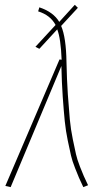

<svg xmlns="http://www.w3.org/2000/svg" viewBox="-20 -766 411 791"><path d="M253.9 -509.8Q255.4 -438 259.5 -377Q263.7 -315.9 267.6 -274.4Q271.5 -232.9 280 -191.9Q288.6 -150.9 293 -130.9Q297.4 -110.8 309.3 -79.8Q321.3 -48.8 325.2 -40.8Q329.1 -32.7 342.8 -2.9L323.2 4.9Q310.1 -23.4 305.4 -33.7Q300.8 -43.9 289.1 -74Q277.3 -104 272.5 -125.2Q267.6 -146.5 259.3 -186.3Q251 -226.1 246.8 -266.8Q242.7 -307.6 238.5 -366.5Q234.4 -425.3 232.9 -494.1L23.9 4.9L2 0L225.1 -521L233.9 -520Q230.5 -607.4 215.8 -645L142.1 -564.9L126 -573.2L209 -663.1Q187.5 -703.6 137.2 -719.2L142.1 -735.8Q200.2 -716.3 224.1 -675.8L288.1 -746.1L300.8 -733.9L231.9 -659.2Q252.4 -611.8 253.9 -509.8Z"/></svg>

Font: Fira Sans Compressed Thin
Style: Italic
Weight: 100
Width: 3
Italic angle: -8°
Designer: Carrois Corporate & Edenspiekermann AG
Foundry: Carrois Corporate GbR & Edenspiekermann AG
Version: Version 4.203;PS 004.203;hotconv 1.0.88;makeotf.lib2.5.64775